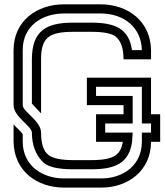

<svg xmlns="http://www.w3.org/2000/svg" viewBox="-20 -853 748 873"><path d="M440.6 -41.7H270.8C172.2 -41.7 83.3 -100 83.3 -209.4V-242.7C83.3 -243.8 83.3 -243.8 82.3 -243.8C73.3 -258.7 48.9 -277.8 41.7 -287.5V-208.3C43.8 -75.7 148.1 0 270.8 0H440.6C565.7 0 666.7 -79.9 666.7 -208.3H708.3V-333.3H666.7V-500H375V-375H541.7V-333.3H416.7V-208.3H538.5C528.9 -152.2 502.6 -125 395.8 -125H312.5C259.4 -125 222.9 -132.3 202.1 -146.9C178.1 -164.6 166.7 -199 166.7 -250C166.7 -303.2 83.3 -345.2 83.3 -375V-626C83.3 -734.2 171 -791.7 270.8 -791.7H437.5C544.7 -791.7 623 -727.2 625 -625H580.2C566.5 -720.8 505.9 -750 395.8 -750H312.5C194.9 -750 125 -716.7 125 -583.3V-382.3C133.5 -372.1 162.6 -341.6 166.7 -337.5V-584.4C166.7 -682.1 203.8 -708.3 312.5 -708.3H395.8C451 -708.3 488.5 -701 506.3 -686.5C530.2 -666.7 541.7 -632.3 541.7 -583.3H666.7V-625C664.6 -757.6 560.3 -833.3 437.5 -833.3H270.8C148.6 -833.3 41.7 -758.5 41.7 -625V-375C41.7 -321.8 125 -279.8 125 -250C125 -192.7 142.7 -146.9 178.1 -113.5C200 -93.8 244.8 -83.3 312.5 -83.3H395.8C506.8 -83.3 566.9 -113.3 580.6 -208.3L583.3 -250H458.3V-291.7H583.3V-416.7H416.7V-458.3H625V-291.7H666.7V-250H625V-208.3C625 -101.5 539.8 -41.7 440.6 -41.7Z"/></svg>

Font: Sportrop
Style: Regular
Weight: 500
Version: Version 0.9